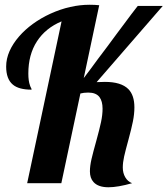

<svg xmlns="http://www.w3.org/2000/svg" viewBox="-20 -770 704 807"><path d="M373 -4.9Q357.9 -21.5 357.9 -49.8Q357.9 -72.3 364.7 -101.8Q371.6 -131.3 384.8 -178.2Q397.9 -225.6 404.5 -256.3Q411.1 -287.1 411.1 -313Q411.1 -344.7 397.9 -362.3Q383.3 -380.9 351.1 -380.9Q332 -380.9 317.9 -377L237.8 0H94.2L238.8 -680.2Q171.4 -651.9 135.3 -596.2Q99.1 -540.5 99.1 -460.9Q99.1 -429.7 106 -411.1Q107.9 -404.8 110.8 -399.9Q112.8 -396.5 112.8 -393.1Q58.6 -393.1 33.7 -414.6Q5.9 -438 5.9 -490.2Q5.9 -522.9 20 -554.9Q34.2 -586.9 60.1 -616.7Q84.5 -645 118.4 -669.7Q152.3 -694.3 191.9 -712.4Q274.9 -750 356.9 -750Q379.4 -750 397 -748L332 -441.9L360.4 -479.5Q387.2 -516.6 432.1 -575.7L469.2 -626L503.9 -672.4L532.2 -710.4L551.8 -735.8L559.1 -745.1H664.1L386.2 -424.8Q398.9 -424.8 404.3 -425.3Q409.7 -425.8 420.9 -425.8Q489.3 -425.8 519.5 -395.5Q544.9 -369.6 544.9 -318.8Q544.9 -291 538.6 -259.5Q532.2 -228 520.5 -185.1Q507.3 -137.2 501.7 -112.1Q496.1 -86.9 496.1 -65.9Q496.1 -42.5 506.6 -24.7Q517.1 -6.8 535.2 0Q475.1 17.1 436 17.1Q392.6 17.1 373 -4.9Z"/></svg>

Font: Pattaya
Style: Regular
Weight: 400
Designer: Pablo Impallari / Thai characters Designed by Thanarat Vachiruckul and Suppakit Chalermlarp
Foundry: Pablo Impallari
Version: Version 1.007;September 16, 2023;FontCreator 15.0.0.2934 64-